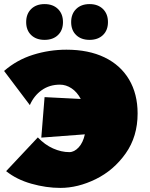

<svg xmlns="http://www.w3.org/2000/svg" viewBox="-31 -910 733 939"><path d="M642 -355Q642 -242 583.5 -159.5Q525 -77 437.5 -34Q350 9 264 9Q195 9 122.5 -11.5Q50 -32 -1 -73L154 -238Q188 -202 228.5 -184Q269 -166 308 -166Q332 -166 353.5 -189Q375 -212 384 -253L171 -237L187 -435L364 -426Q346 -460 319 -478Q292 -496 262 -496Q211 -496 173 -469Q135 -442 115 -396L-11 -563Q51 -617 130.5 -642Q210 -667 294 -667Q402 -667 480 -629.5Q558 -592 600 -521.5Q642 -451 642 -355ZM97 -802Q97 -842 121.5 -866Q146 -890 187 -890Q228 -890 252.5 -866Q277 -842 277 -802Q277 -762 252.5 -738.5Q228 -715 187 -715Q146 -715 121.5 -738.5Q97 -762 97 -802ZM317 -802Q317 -842 341.5 -866Q366 -890 407 -890Q448 -890 472.5 -866Q497 -842 497 -802Q497 -762 472.5 -738.5Q448 -715 407 -715Q366 -715 341.5 -738.5Q317 -762 317 -802Z"/></svg>

Font: Ysabeau Black
Style: Regular
Weight: 900
Designer: Christian Thalmann (Catharsis Fonts)
Version: Version 0.003